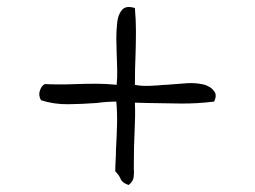

<svg xmlns="http://www.w3.org/2000/svg" viewBox="-20 -605 727 548"><path d="M591 -315Q541 -309 495.5 -309.5Q450 -310 402 -311Q393 -311 383.5 -311.5Q374 -312 365 -312Q366 -291 365.5 -270Q365 -249 364 -226Q363 -206 362.5 -184Q362 -162 362 -138Q362 -135 362 -132Q362 -129 362 -125Q363 -112 361.5 -99.5Q360 -87 347 -77Q329 -83 324.5 -94Q320 -105 309 -116Q309 -132 310 -147Q311 -162 311 -177Q313 -213 314 -247Q315 -281 312 -315Q298 -315 284 -314Q270 -313 255 -311Q215 -308 174.5 -307.5Q134 -307 97 -319Q89 -333 94 -347Q99 -361 108 -365Q129 -364 151.5 -364Q174 -364 197 -365Q225 -366 254 -366Q283 -366 313 -363Q315 -382 314.5 -406.5Q314 -431 313 -454Q313 -465 312.5 -475.5Q312 -486 312 -495Q312 -518 314.5 -541Q317 -564 328.5 -577Q340 -590 365 -582Q368 -548 368 -516.5Q368 -485 367 -454Q366 -431 365.5 -408Q365 -385 365 -363Q382 -359 407 -360Q432 -361 451 -363Q454 -363 456 -363Q460 -363 468 -364Q490 -366 514 -367.5Q538 -369 560 -364Q567 -363 577.5 -357Q588 -351 593.5 -341Q599 -331 591 -315Z"/></svg>

Font: Yuji Mai
Style: Regular
Weight: 400
Designer: Kataoka Yuji
Foundry: Kinuta Font Factory
Version: Version 3.002